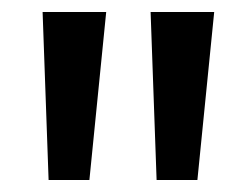

<svg xmlns="http://www.w3.org/2000/svg" viewBox="-20 -792 412 320"><path d="M129 -492 157 -772H51L61 -492ZM309 -492 337 -772H231L241 -492Z"/></svg>

Font: Hibana SubMedium
Style: Regular
Weight: 500
Width: 6
Designer: pygmalion
Foundry: ybstudio
Version: Version 0.930;hotconv 1.0.109;makeotfexe 2.5.65596